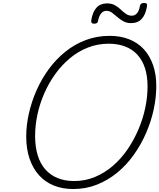

<svg xmlns="http://www.w3.org/2000/svg" viewBox="-20 -1257 1075 1296"><path d="M474 19Q402 19 343.5 -4.5Q285 -28 243.5 -74Q202 -120 179.5 -186Q157 -252 157 -335Q157 -412 175 -491.5Q193 -571 226.5 -647Q260 -723 308.5 -789.5Q357 -856 420 -907Q483 -958 558.5 -986.5Q634 -1015 720 -1015Q793 -1015 851.5 -992Q910 -969 950.5 -925Q991 -881 1013 -818Q1035 -755 1035 -677Q1035 -600 1017.5 -518.5Q1000 -437 966 -359Q932 -281 883.5 -212.5Q835 -144 772.5 -92.5Q710 -41 635 -11Q560 19 474 19ZM481 -35Q555 -35 621 -62.5Q687 -90 742.5 -138Q798 -186 841 -249Q884 -312 914.5 -383.5Q945 -455 960.5 -529Q976 -603 976 -673Q976 -744 958.5 -797.5Q941 -851 907 -888Q873 -925 824 -943.5Q775 -962 714 -962Q640 -962 573.5 -936Q507 -910 451.5 -863.5Q396 -817 352.5 -756.5Q309 -696 278.5 -626Q248 -556 232.5 -483Q217 -410 217 -339Q217 -266 234.5 -209Q252 -152 286 -113.5Q320 -75 369 -55Q418 -35 481 -35ZM615 -1097Q593 -1097 596 -1120Q605 -1177 631.5 -1205.5Q658 -1234 702 -1234Q734 -1234 756 -1221.5Q778 -1209 795 -1192.5Q812 -1176 830 -1163.5Q848 -1151 870 -1151Q890 -1151 904.5 -1167Q919 -1183 924 -1216Q928 -1237 952 -1237Q965 -1237 969.5 -1232Q974 -1227 972 -1214Q963 -1158 936.5 -1129.5Q910 -1101 865 -1101Q835 -1101 812.5 -1113.5Q790 -1126 772 -1142Q754 -1158 736.5 -1171Q719 -1184 697 -1184Q678 -1184 663.5 -1167.5Q649 -1151 642 -1117Q641 -1107 634.5 -1102Q628 -1097 615 -1097Z"/></svg>

Font: Playwrite RO ExtraLight
Style: Regular
Weight: 250
Version: Version 1.002